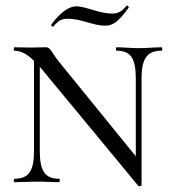

<svg xmlns="http://www.w3.org/2000/svg" viewBox="-20 -632 609 666"><path d="M165 -540C178 -554 187 -567 214 -567C264 -567 301 -543 345 -543C370 -543 389 -554 426 -605C429 -608 422 -614 419 -612C407 -598 395 -585 370 -585C322 -585 279 -610 245 -610C209 -610 175 -570 158 -547C155 -544 162 -538 165 -540ZM540 -468C517 -468 488 -465 461 -465C432 -465 408 -468 385 -468C381 -468 381 -456 385 -456C434 -456 451 -429 451 -359V-90L186 -416C157 -452 156 -468 139 -468C115 -468 105 -467 86 -467C70 -467 49 -468 30 -468C27 -468 27 -456 30 -456C52 -456 72 -446 98 -421V-109C98 -39 80 -12 30 -12C27 -12 27 0 30 0C53 0 81 -2 109 -2C138 -2 162 0 185 0C188 0 188 -12 185 -12C136 -12 118 -39 118 -109V-400C122 -396 126 -391 130 -386L460 13C462 15 471 14 471 11V-359C471 -429 490 -456 540 -456C544 -456 544 -468 540 -468Z"/></svg>

Font: Cormorant SC
Style: Regular
Weight: 400
Designer: Christian Thalmann (Catharsis Fonts)
Version: Version 1.000;PS 001.000;hotconv 1.0.70;makeotf.lib2.5.58329